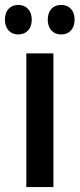

<svg xmlns="http://www.w3.org/2000/svg" viewBox="-48 -760 323 780"><path d="M-28 -680C-28 -644 -7 -620 26 -620C60 -620 81 -644 81 -680C81 -716 60 -740 26 -740C-7 -740 -28 -717 -28 -680ZM146 -680C146 -644 167 -620 200 -620C235 -620 255 -644 255 -680C255 -717 234 -740 200 -740C167 -740 146 -717 146 -680ZM169 0V-543H59V0Z"/></svg>

Font: Noto Sans Hebrew ExtraCondensed SemiBold
Style: Regular
Weight: 600
Width: 2
Designer: Ben Nathan
Foundry: Google LLC
Version: Version 3.001